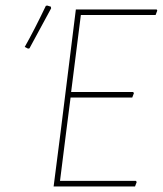

<svg xmlns="http://www.w3.org/2000/svg" viewBox="-20 -671 586 691"><path d="M145 -650 150 -651 163 -647 164 -641Q141 -598 86 -497L81 -496L69 -502Q103 -562 145 -650ZM469 -20 472 -16 466 0H173L198 -195L253 -637H544L546 -633L540 -617H271L236 -340H459L462 -336L456 -320H234L218 -195L196 -20Z"/></svg>

Font: Alegreya Sans Thin
Style: Italic
Weight: 100
Italic angle: -7°
Designer: Juan Pablo del Peral
Foundry: Huerta Tipografica
Version: Version 2.007